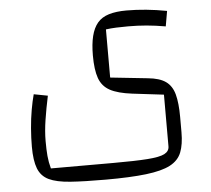

<svg xmlns="http://www.w3.org/2000/svg" viewBox="-53 -537 950 866"><g transform="rotate(-5 422.0 -104.0)"><path d="M391 272Q294 272 231.5 267.5Q169 263 134.5 246.5Q100 230 86 194Q72 158 72 95Q72 56 75.5 12Q79 -32 86 -71.5Q93 -111 101 -140L164 -128Q152 -72 144 -20.5Q136 31 136 75Q136 114 138.5 142.5Q141 171 149 200H432Q531 200 586.5 196Q642 192 664 180.5Q686 169 686 147V-87L544 -104Q479 -112 444 -131Q409 -150 395.5 -188Q382 -226 382 -291Q382 -342 391 -378.5Q400 -415 419 -437.5Q438 -460 470.5 -470Q503 -480 550 -480Q638 -480 733 -462L721 -393Q675 -401 635 -404.5Q595 -408 552 -408Q522 -408 498 -407Q474 -406 451 -403V-185L620 -167Q673 -162 701 -142Q729 -122 739.5 -82.5Q750 -43 750 20V89Q750 144 736 179.5Q722 215 684 235Q646 255 574.5 263.5Q503 272 391 272Z"/></g></svg>

Font: Changa Light
Style: Regular
Weight: 300
Designer: Eduardo Rodriguez Tunni
Foundry: Eduardo Rodriguez Tunni
Version: Version 3.002; ttfautohint (v1.8.2)